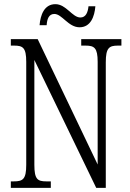

<svg xmlns="http://www.w3.org/2000/svg" viewBox="-20 -902 626 922"><path d="M362 -771C415 -771 434 -822 438 -872H405C402 -844 393 -818 366 -818C327 -818 298 -882 246 -882C192 -882 174 -829 170 -781H204C206 -810 214 -835 241 -835C278 -835 308 -771 362 -771ZM32 0H224V-31H203C160 -31 145 -41 145 -111V-614L442 0H488V-603C488 -672 504 -683 546 -683H563V-714H370V-683H391C433 -683 449 -672 449 -605V-112L161 -714H32V-683H48C90 -683 106 -673 106 -605V-111C106 -41 90 -31 46 -31H32Z"/></svg>

Font: Noto Serif Tamil ExtraCondensed Light
Style: Italic
Weight: 300
Width: 2
Italic angle: -12°
Designer: Indian Type Foundry, Tom Grace, and the Monotype Design Team
Foundry: Monotype Imaging Inc.
Version: Version 2.003